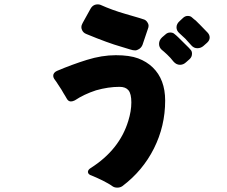

<svg xmlns="http://www.w3.org/2000/svg" viewBox="-20 -824 1040 880"><path d="M615 -598Q607 -593 600 -593Q589 -593 576 -597.5Q563 -602 535 -610Q475 -627 376 -668Q360 -674 355 -689Q353 -694 353 -699Q353 -709 359 -719L395 -784Q402 -797 415 -802Q422 -804 428 -804Q434 -804 440 -802Q496 -777 554 -760.5Q612 -744 619 -741.5Q626 -739 636 -736Q649 -733 656 -721Q661 -714 661 -706.5Q661 -699 658 -692L633 -618Q627 -604 615 -598ZM912 -613Q900 -603 884.5 -603Q869 -603 858 -615Q849 -625 842.5 -632Q836 -639 829 -647Q822 -653 816.5 -658.5Q811 -664 802 -672Q789 -683 789 -699Q789 -715 804 -728L818 -741Q828 -751 840.5 -751Q853 -751 860 -744Q871 -734 877 -730Q878 -729 901 -706Q927 -680 932 -674Q941 -664 941 -652Q941 -639 929 -628ZM780 -668Q785 -664 789 -660.5Q793 -657 798 -652Q841 -610 844.5 -606Q848 -602 854 -595.5Q860 -589 860 -578Q860 -563 849 -553L832 -538Q820 -527 805 -527Q788 -527 775 -542Q762 -559 746 -574Q730 -589 721 -596Q709 -607 709 -623Q709 -640 723 -653L737 -665Q747 -675 760 -675Q773 -675 780 -668ZM541 29Q531 36 517.5 36Q504 36 494.5 29Q485 22 474 16Q451 3 428.5 -7Q406 -17 401 -19Q391 -22 387 -26.5Q383 -31 383 -36Q383 -46 396 -54Q528 -138 568 -270Q582 -315 582 -354.5Q582 -394 569 -410Q556 -426 528 -426Q476 -426 420 -410Q365 -392 323 -364Q313 -359 305 -359Q293 -359 286 -372Q282 -380 279 -384Q276 -388 271 -397Q265 -409 246 -437Q238 -450 231 -459Q224 -468 224 -477Q224 -491 241 -499Q309 -528 378 -549.5Q447 -571 510.5 -571Q574 -571 613 -556.5Q652 -542 680 -515Q737 -460 737 -363Q737 -246 685.5 -143.5Q634 -41 541 29Z"/></svg>

Font: Tsunagi Gothic Black
Style: Regular
Weight: 900
Designer: Yoshimichi Ohira
Foundry: Positype
Version: Version 1.001